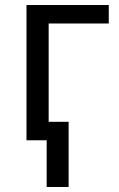

<svg xmlns="http://www.w3.org/2000/svg" viewBox="-20 -556 473 761"><path d="M85 -536.1H411.1V-462.9H172.9V-73.2H252V185.1H165V0H85Z"/></svg>

Font: Noto Sans Southeast Asian
Style: Regular
Weight: 400
Designer: Monotype Design Team
Foundry: Monotype Imaging Inc.
Version: Version 1.06 uh; ttfautohint (v1.4.1)